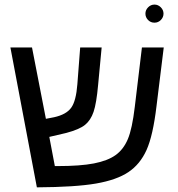

<svg xmlns="http://www.w3.org/2000/svg" viewBox="-20 -804 770 829"><path d="M326.2 -599.1H418.9L403.8 -439Q396.5 -357.4 384 -321Q371.6 -284.7 347.2 -264.9Q322.8 -245.1 266.1 -230L192.9 -212.9L216.8 -86.9H228.5Q326.7 -86.9 385.7 -98.4Q444.8 -109.9 479 -134.3Q513.2 -158.7 532 -203.4Q550.8 -248 562 -342.8L592.8 -599.1H687L655.8 -346.2Q640.6 -218.3 612.8 -156.5Q585 -94.7 534.2 -60.8Q483.4 -26.9 394.3 -11.5Q305.2 3.9 139.2 4.9L24.9 -599.1H118.2L178.2 -291L213.9 -297.9Q266.6 -309.6 287.6 -339.1Q308.6 -368.7 314 -439.9ZM607.9 -745.1Q607.9 -760.7 619.6 -772.5Q631.3 -784.2 647 -784.2Q662.6 -784.2 674.3 -772.5Q686 -760.7 686 -745.1Q686 -729.5 674.6 -717.8Q663.1 -706.1 647 -706.1Q630.4 -706.1 619.1 -717.8Q607.9 -729.5 607.9 -745.1Z"/></svg>

Font: Liberation Sans
Style: Regular
Weight: 400
Designer: Steve Matteson
Foundry: Ascender Corporation
Version: Version 2.00.1